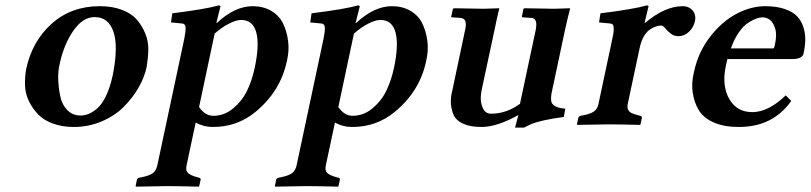

<svg xmlns="http://www.w3.org/2000/svg" viewBox="-20 -467 3044 721"><path d="M335.4 -402.8Q290.5 -402.8 255.1 -351.1Q219.7 -299.3 204.6 -229Q197.3 -201.2 198.7 -167.2Q200.2 -133.3 206.8 -103.3Q213.4 -73.2 233.2 -53.2Q252.9 -33.2 282.2 -33.2Q297.9 -33.2 313 -39.3Q328.1 -45.4 345.7 -60.5Q363.3 -75.7 378.4 -107.4Q393.6 -139.2 403.3 -184.1Q424.8 -291.5 406.2 -347.2Q387.7 -402.8 335.4 -402.8ZM78.1 -207Q100.6 -312.5 174.3 -378.2Q248 -443.8 354.5 -443.8Q401.9 -443.8 437.7 -430.2Q473.6 -416.5 493.4 -393.8Q513.2 -371.1 525.4 -341.6Q537.6 -312 536.9 -280Q536.1 -248 530.8 -215.8Q522.5 -176.3 500.2 -137.7Q478 -99.1 444.3 -65.4Q410.6 -31.7 361.6 -11Q312.5 9.8 256.8 9.8Q214.4 9.8 179.7 -2.7Q145 -15.1 124 -36.6Q103 -58.1 89.1 -86.2Q75.2 -114.3 74 -145Q72.8 -175.8 78.1 -207Z M786.1 -340.8 727.5 -64.9Q751 -31.7 781.2 -32.2Q822.3 -32.2 855.7 -60.1Q889.2 -87.9 907.7 -126.2Q926.3 -164.6 936 -210Q955.1 -297.9 942.4 -345Q929.7 -392.1 885.7 -392.1Q867.2 -392.1 839.8 -378.2Q812.5 -364.3 786.1 -340.8ZM794.4 -380.9Q862.3 -443.8 928.7 -443.8Q968.3 -443.8 998 -426.5Q1027.8 -409.2 1042.2 -380.4Q1056.6 -351.6 1061.8 -314.2Q1066.9 -276.9 1057.1 -236.8Q1033.2 -124 939.5 -46.9Q870.1 10.3 778.3 9.8Q744.6 9.8 714.8 -6.8L680.7 153.8Q676.3 173.3 685.8 182.4Q695.3 191.4 719.2 198.2L727.1 200.2Q734.9 202.1 733.4 208L728 231.9L727.1 233.9Q646.5 231.9 607.4 231.9L490.7 233.9L489.3 231.9L494.1 208Q495.6 201.7 503.9 200.2L513.7 198.2Q541.5 192.4 554 183.1Q566.4 173.8 570.8 153.8L671.9 -320.8Q674.8 -335.4 676 -345.9Q677.2 -356.4 677 -362.8Q676.8 -369.1 674.6 -372.6Q672.4 -376 669.4 -377.4Q666.5 -378.9 662.1 -378.9L622.1 -382.8L627 -417Q752.4 -432.6 801.8 -446.8Q806.6 -445.8 808.1 -443.8L792.5 -380.9Z M1309.1 -340.8 1250.5 -64.9Q1273.9 -31.7 1304.2 -32.2Q1345.2 -32.2 1378.7 -60.1Q1412.1 -87.9 1430.7 -126.2Q1449.2 -164.6 1459 -210Q1478 -297.9 1465.3 -345Q1452.6 -392.1 1408.7 -392.1Q1390.1 -392.1 1362.8 -378.2Q1335.4 -364.3 1309.1 -340.8ZM1317.4 -380.9Q1385.3 -443.8 1451.7 -443.8Q1491.2 -443.8 1521 -426.5Q1550.8 -409.2 1565.2 -380.4Q1579.6 -351.6 1584.7 -314.2Q1589.8 -276.9 1580.1 -236.8Q1556.2 -124 1462.4 -46.9Q1393.1 10.3 1301.3 9.8Q1267.6 9.8 1237.8 -6.8L1203.6 153.8Q1199.2 173.3 1208.7 182.4Q1218.3 191.4 1242.2 198.2L1250 200.2Q1257.8 202.1 1256.3 208L1251 231.9L1250 233.9Q1169.4 231.9 1130.4 231.9L1013.7 233.9L1012.2 231.9L1017.1 208Q1018.6 201.7 1026.9 200.2L1036.6 198.2Q1064.5 192.4 1076.9 183.1Q1089.4 173.8 1093.8 153.8L1194.8 -320.8Q1197.8 -335.4 1199 -345.9Q1200.2 -356.4 1200 -362.8Q1199.7 -369.1 1197.5 -372.6Q1195.3 -376 1192.4 -377.4Q1189.5 -378.9 1185.1 -378.9L1145 -382.8L1149.9 -417Q1275.4 -432.6 1324.7 -446.8Q1329.6 -445.8 1331.1 -443.8L1315.4 -380.9Z M2050.8 -115.2Q2048.3 -100.1 2049.8 -88.1Q2051.3 -76.2 2064.5 -68.4Q2077.6 -60.5 2103 -59.1L2097.2 -27.8Q2053.2 -22 2022.9 -15.1Q1992.7 -8.3 1979.5 -2.9Q1966.3 2.4 1947.8 12.2H1914.1L1926.8 -35.2Q1846.7 9.8 1788.1 9.8Q1746.6 9.8 1720.2 -2Q1693.8 -13.7 1684.6 -33Q1675.3 -52.2 1673.3 -76.9Q1671.4 -101.6 1678.7 -127.9L1726.1 -352.1Q1731.4 -374.5 1727.8 -386.7Q1724.1 -398.9 1707.5 -399.9L1676.8 -401.9L1674.3 -403.8L1680.7 -434.1L1686 -436Q1764.6 -434.1 1796.9 -434.1L1855 -436Q1844.2 -391.1 1836.9 -354L1791.5 -142.1Q1781.7 -101.1 1787.4 -78.4Q1793 -55.7 1802.2 -47.9Q1811.5 -40 1823.7 -40Q1881.8 -40 1932.6 -77.1L1991.2 -352.1Q2001.5 -399.9 1973.6 -399.9L1942.9 -401.9L1939.5 -403.8L1945.8 -434.1L1950.2 -436Q2033.7 -434.1 2060.5 -434.1L2121.1 -436Q2110.4 -394.5 2101.6 -354Z M2402.3 -380.9Q2477.1 -443.8 2543.5 -443.8Q2560.5 -443.8 2572.5 -435.3Q2584.5 -426.8 2588.6 -414.1Q2592.8 -401.4 2589.8 -388.2Q2584.5 -363.8 2566.9 -347.4Q2549.3 -331.1 2527.8 -331.1Q2510.7 -331.1 2498.3 -341.1Q2485.8 -351.1 2477.8 -361.1Q2469.7 -371.1 2462.9 -371.1Q2444.8 -371.1 2423.3 -357.9Q2393.6 -339.8 2382.3 -288.1L2337.4 -77.1Q2334.5 -63.5 2338.9 -54.9Q2343.3 -46.4 2351.6 -42.5Q2359.9 -38.6 2376.5 -34.2L2384.3 -32.2Q2391.6 -30.3 2390.1 -22.9L2385.3 0L2382.8 2Q2303.2 0 2264.2 0L2147.9 2L2146.5 0L2151.4 -22.9Q2152.8 -30.3 2160.2 -32.2L2170.4 -34.2Q2196.8 -39.1 2210.2 -48.3Q2223.6 -57.6 2227.5 -77.1L2279.3 -320.8Q2284.7 -344.7 2284.7 -357.9Q2284.7 -371.1 2281 -374.8Q2277.3 -378.4 2270 -378.9L2229.5 -382.8L2234.9 -417Q2360.4 -432.6 2409.2 -446.8Q2414.1 -445.8 2415.5 -443.8L2400.4 -380.9Z M2724.6 -285.2H2884.8Q2887.2 -287.1 2889.2 -295.9Q2898.4 -335.4 2891.1 -359.1Q2883.8 -382.8 2871.3 -392.3Q2858.9 -401.9 2843.8 -401.9Q2833.5 -401.9 2820.8 -397.5Q2808.1 -393.1 2790.3 -382.1Q2772.5 -371.1 2754.9 -345.9Q2737.3 -320.8 2724.6 -285.2ZM2930.7 -108.9 2951.2 -87.9Q2881.8 10.3 2753.9 9.8Q2698.7 9.8 2660.4 -7.1Q2622.1 -23.9 2604.5 -52.7Q2586.9 -81.5 2581.3 -119.1Q2575.7 -156.7 2586.4 -198.2Q2602.1 -271.5 2646.5 -328.9Q2690.9 -386.2 2745.4 -415Q2799.8 -443.8 2853.5 -443.8Q2896 -443.8 2926.5 -433.3Q2957 -422.9 2973.1 -406Q2989.3 -389.2 2996.8 -365.2Q3004.4 -341.3 3003.9 -317.4Q3003.4 -293.5 2997.6 -266.1Q2993.2 -245.1 2954.1 -245.1H2711.4Q2708.5 -231.4 2705.6 -219.2Q2689.9 -145.5 2718.3 -95.7Q2746.6 -45.9 2805.2 -45.9Q2865.2 -45.9 2930.7 -108.9Z"/></svg>

Font: Linux Libertine Slanted
Style: Semibold Slanted
Weight: 600
Designer: Philipp H. Poll
Foundry: Philipp H. Poll
Version: Version 5.1.1